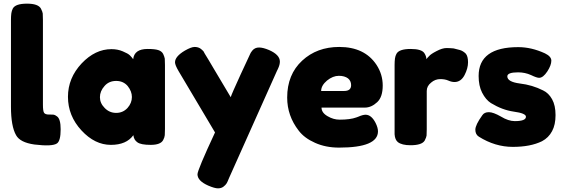

<svg xmlns="http://www.w3.org/2000/svg" viewBox="-20 -795 3086 1051"><path d="M40 -211Q40 -104 68 -55Q90 -15 168 -4Q266 8 292 -10Q312 -24 312 -87Q312 -144 292 -158Q281 -166 275 -167Q270 -168 248 -168Q227 -168 221 -178Q215 -187 215 -223V-686Q215 -713 214 -721Q213 -730 204 -748Q189 -775 128 -775Q64 -775 50 -748Q44 -736 42 -722Q40 -706 40 -687Z M709 -471Q701 -482 691 -492Q681 -502 652 -514Q624 -526 590 -526Q501 -526 427 -448Q352 -368 352 -265Q352 -161 426 -81Q499 -2 587 -2Q672 -2 710 -55Q713 -29 732 -16Q751 -2 805 -2Q859 -2 873 -28Q881 -43 882 -55Q883 -62 883 -89V-439Q883 -466 882 -474Q880 -485 873 -500Q865 -515 846 -521Q827 -527 788 -527Q715 -527 709 -471ZM552 -324Q576 -352 616 -352Q655 -352 679 -324Q702 -295 702 -264Q702 -231 678 -204Q653 -177 616 -177Q579 -177 553 -204Q527 -230 527 -263Q527 -296 552 -324Z M1453 -521Q1420 -535 1398 -535Q1375 -535 1361 -518Q1351 -505 1350 -501L1297 -387Q1247 -278 1243 -263Q1197 -339 1149 -421Q1136 -444 1121.5 -467.5Q1107 -491 1101 -501Q1095 -511 1094 -514Q1086 -523 1076 -530Q1063 -538 1045 -538Q1027 -538 992 -518Q938 -486 938 -454Q938 -439 958 -405L1157 -70Q1061 136 1061 159Q1061 195 1120 221Q1155 236 1173 236Q1191 236 1203 227Q1215 218 1221 208Q1222 207 1226.5 197Q1231 187 1234 179L1496 -407L1497 -409Q1498 -411 1500 -415Q1502 -419 1504 -424Q1512 -442 1512 -458Q1512 -495 1453 -521Z M2075 -327Q2075 -388 2041 -440Q1976 -538 1837 -538Q1715 -538 1634 -463Q1552 -387 1552 -261Q1552 -161 1615 -80Q1646 -39 1705 -13Q1763 13 1836 13Q2049 13 2049 -76Q2049 -96 2036 -122Q2013 -167 1981 -167Q1966 -167 1941 -156L1930 -152Q1897 -140 1839 -140Q1805 -140 1773 -159Q1740 -178 1740 -206H1977Q2013 -206 2045 -236Q2075 -264 2075 -327ZM1738 -297Q1738 -327 1770 -354Q1802 -380 1835 -380Q1866 -380 1885 -366Q1902 -352 1902 -329Q1902 -297 1864 -297Z M2498 -521Q2477 -527 2463 -530Q2441 -532 2424 -532Q2401 -532 2369 -515Q2338 -499 2329 -488Q2317 -476 2314 -471Q2314 -487 2303 -504Q2288 -527 2228 -527Q2164 -527 2150 -500Q2144 -489 2142 -475Q2140 -459 2140 -440V-89V-60Q2142 -30 2158 -17Q2180 0 2227 0Q2290 0 2305 -26Q2314 -44 2315 -53Q2316 -60 2316 -87V-297Q2316 -324 2340 -343Q2362 -362 2390 -362Q2416 -362 2434 -354Q2452 -346 2468 -346Q2503 -346 2523 -384Q2542 -421 2542 -454Q2542 -486 2530 -501Q2515 -516 2498 -521Z M2601 -47Q2690 9 2787 9Q2884 9 2947 -22Q2983 -41 3002 -77Q3021 -112 3021 -165Q3021 -218 3002 -252Q2983 -286 2953 -300Q2894 -330 2825 -338Q2757 -347 2757 -377Q2757 -399 2816 -399Q2854 -399 2887 -384Q2918 -369 2931 -369Q2953 -369 2976 -404Q2998 -438 2998 -463Q2998 -486 2963 -503Q2889 -537 2817 -537Q2600 -537 2600 -379Q2600 -325 2619 -288Q2639 -249 2667 -231Q2729 -193 2792 -184Q2859 -175 2859 -156Q2859 -132 2798 -132Q2763 -132 2722 -157Q2680 -181 2656 -181Q2631 -181 2620 -164Q2582 -111 2582 -85Q2582 -59 2601 -47Z"/></svg>

Font: FredokaOneMacrons
Style: Regular
Weight: 500
Designer: ""
Foundry: ""
Version: ""